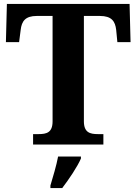

<svg xmlns="http://www.w3.org/2000/svg" viewBox="-20 -734 693 975"><path d="M148 0H505V-53H477C437 -53 406 -61 406 -118V-653H487C547 -653 565 -626 570 -582L576 -520H643L638 -714H15L10 -520H77L85 -582C90 -626 108 -653 167 -653H247V-118C247 -61 217 -53 176 -53H148ZM236 208V221H296C329 178 373 113 391 71V61H275C267 105 248 168 236 208Z"/></svg>

Font: Noto Serif Malayalam
Style: Bold
Weight: 700
Designer: Indian type Foundry, Jelle Bosma, Monotype Design Team
Foundry: Monotype Imaging Inc.
Version: Version 2.104